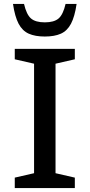

<svg xmlns="http://www.w3.org/2000/svg" viewBox="-20 -955 455 975"><path d="M360 -53V0H55V-53L153 -75.5V-631.5L55 -654V-707H360V-654L262 -631.5V-75.5ZM207.5 -841.5Q254.5 -841.5 277.5 -861.2Q300.5 -881 313 -935H369Q359.5 -870.5 340.5 -834.5Q321.5 -798.5 289.2 -784Q257 -769.5 207.5 -769.5Q158.5 -769.5 126 -784Q93.5 -798.5 74.5 -834.5Q55.5 -870.5 46 -935H102Q114.5 -881 137.5 -861.2Q160.5 -841.5 207.5 -841.5Z"/></svg>

Font: Newsreader 6pt
Style: Regular
Weight: 400
Designer: Hugues Gentile
Foundry: Production Type
Version: Version 1.003; ttfautohint (v1.8.3)